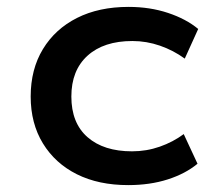

<svg xmlns="http://www.w3.org/2000/svg" viewBox="-20 -528 626 557"><path d="M352 9Q266 9 203 -22.5Q140 -54 104.5 -112Q69 -170 69 -248Q69 -327 104.5 -385.5Q140 -444 203.5 -476Q267 -508 353 -508Q415 -508 467.5 -490.5Q520 -473 555 -444L516 -358Q483 -382 444 -395.5Q405 -409 364 -409Q281 -409 234 -366.5Q187 -324 187 -248Q187 -171 234 -130Q281 -89 363 -89Q405 -89 443.5 -102.5Q482 -116 513 -139L553 -53Q518 -24 466.5 -7.5Q415 9 352 9Z"/></svg>

Font: Nunito Sans 7pt SemiExpanded SemiBold
Style: Regular
Weight: 600
Width: 6
Designer: Vernon Adams
Foundry: Vernon Adams
Version: Version 3.101;gftools[0.9.27]